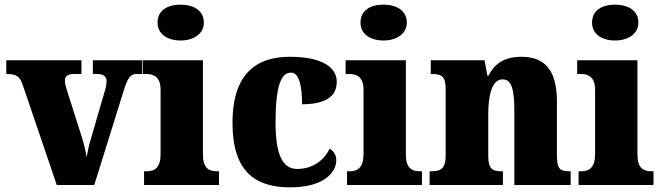

<svg xmlns="http://www.w3.org/2000/svg" viewBox="-20 -795 2848 825"><path d="M77 -432 224 0H385L512 -407C529 -462 542 -477 565 -477H590V-536H379V-477H399C427 -477 438 -463 438 -449C438 -430 434 -416 428 -396L369 -193C362 -171 357 -144 352 -119C348 -150 340 -179 328 -217L268 -406C264 -418 259 -433 259 -448C259 -466 269 -477 297 -477H330V-536H7V-477C50 -477 64 -468 77 -432Z M756 -621C810 -621 856 -648 856 -698C856 -751 810 -775 756 -775C700 -775 657 -751 657 -698C657 -648 700 -621 756 -621ZM599 0H921V-59H911C876 -59 852 -75 852 -130V-536H593V-477H610C644 -477 670 -461 670 -410V-133C670 -76 646 -59 610 -59H599Z M1227 10C1374 10 1425 -56 1425 -107C1425 -127 1415 -146 1396 -156C1374 -108 1325 -69 1257 -69C1191 -69 1164 -137 1164 -268C1164 -434 1190 -483 1231 -483C1267 -483 1278 -419 1278 -347C1408 -347 1427 -403 1427 -444C1427 -497 1378 -551 1225 -551C1087 -551 979 -484 979 -267C979 -56 1078 10 1227 10Z M1628 -621C1682 -621 1728 -648 1728 -698C1728 -751 1682 -775 1628 -775C1572 -775 1529 -751 1529 -698C1529 -648 1572 -621 1628 -621ZM1471 0H1793V-59H1783C1748 -59 1724 -75 1724 -130V-536H1465V-477H1482C1516 -477 1542 -461 1542 -410V-133C1542 -76 1518 -59 1482 -59H1471Z M1826 0H2141V-59H2137C2096 -59 2078 -69 2078 -124V-303C2078 -382 2092 -454 2140 -454C2180 -454 2190 -405 2190 -320V0H2432V-59H2428C2386 -59 2373 -68 2373 -129V-359C2373 -493 2321 -551 2221 -551C2138 -551 2102 -514 2079 -470H2074L2062 -536H1831V-477H1835C1876 -477 1895 -468 1895 -413V-127C1895 -68 1872 -59 1830 -59H1826Z M2623 -621C2677 -621 2723 -648 2723 -698C2723 -751 2677 -775 2623 -775C2567 -775 2524 -751 2524 -698C2524 -648 2567 -621 2623 -621ZM2466 0H2788V-59H2778C2743 -59 2719 -75 2719 -130V-536H2460V-477H2477C2511 -477 2537 -461 2537 -410V-133C2537 -76 2513 -59 2477 -59H2466Z"/></svg>

Font: Noto Serif Sinhala SemiCondensed Black
Style: Regular
Weight: 900
Width: 4
Designer: Jelle Bosma - Monotype Design Team
Foundry: Monotype Imaging Inc.
Version: Version 2.007